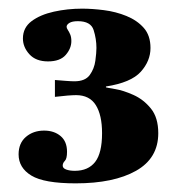

<svg xmlns="http://www.w3.org/2000/svg" viewBox="-20 -691 429 444"><path d="M155 -267Q82 -267 52.5 -285Q23 -303 23 -334Q23 -360 40 -374.5Q57 -389 82 -389Q105 -389 120 -376.5Q135 -364 135 -340Q135 -324 130 -319Q125 -314 125 -308Q125 -302 133 -299Q141 -296 153 -296Q184 -296 200 -316.5Q216 -337 216 -383Q216 -425 201.5 -448Q187 -471 156 -471Q149 -471 136 -470Q123 -469 107 -467V-506Q119 -505 132 -504Q145 -503 152 -503Q177 -503 187.5 -517.5Q198 -532 200.5 -550.5Q203 -569 203 -580Q203 -601 196.5 -621.5Q190 -642 160 -642Q147 -642 140.5 -638Q134 -634 134 -629Q134 -626 137 -621.5Q140 -617 142.5 -611Q145 -605 145 -596Q145 -579 132 -564Q119 -549 91 -549Q63 -549 48 -565.5Q33 -582 33 -602Q33 -627 53 -642Q73 -657 104.5 -664Q136 -671 170 -671Q193 -671 220.5 -667.5Q248 -664 272.5 -654Q297 -644 312.5 -626.5Q328 -609 328 -580Q328 -550 305.5 -525Q283 -500 225 -491V-489Q228 -488 246.5 -485Q265 -482 288.5 -471.5Q312 -461 329 -440Q346 -419 346 -383Q346 -325 294.5 -296Q243 -267 155 -267Z"/></svg>

Font: Frank Ruhl Libre Black
Style: Regular
Weight: 900
Designer: Yanek Iontef
Foundry: Fontef
Version: Version 6.004